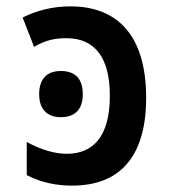

<svg xmlns="http://www.w3.org/2000/svg" viewBox="-20 -573 540 603"><path d="M206 10C355 10 439 -79 439 -266C439 -465 346 -553 201 -553C148 -553 97 -541 51 -518L87 -426C124 -447 151 -453 189 -453C278 -453 325 -392 325 -272C325 -145 273 -90 190 -90C153 -90 110 -102 64 -127V-23C112 2 162 10 206 10ZM171 -205C216 -205 240 -230 240 -277C240 -326 216 -350 171 -350C128 -350 103 -326 103 -277C103 -230 128 -205 171 -205Z"/></svg>

Font: Noto Sans Mono ExtraCondensed SemiBold
Style: Regular
Weight: 600
Width: 2
Designer: Monotype Design Team
Foundry: Monotype Imaging Inc.
Version: Version 2.014